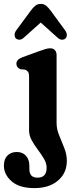

<svg xmlns="http://www.w3.org/2000/svg" viewBox="-53 -731 392 984"><path d="M237 -99.5Q237 -69.5 250.2 -37.5Q263.5 -5.5 276.5 27.5Q289.5 60.5 289.5 93Q289.5 156 244.2 194.5Q199 233 123.5 233Q46 233 6.5 198.2Q-33 163.5 -33 118Q-33 84 -14.8 66Q3.5 48 33 48Q63 48 80.2 67.5Q97.5 87 97.5 119V135.5Q97.5 180 140 179.5Q186 179.5 186 128.5Q186 106 172.5 83Q159 60 141 36.2Q123 12.5 109.5 -12Q96 -36.5 96 -62.5V-338Q96 -356 90.5 -363.2Q85 -370.5 75.5 -374L52.5 -376Q31 -384.5 31 -404Q31 -426 61.5 -437.5L147 -468.5Q165.5 -475 178.8 -479.2Q192 -483.5 205 -483.5Q220 -483.5 228.5 -473.8Q237 -464 237 -448.5ZM283 -534.5Q275.8 -527.5 264.9 -527.5Q254 -527.5 242.5 -537.5L155.7 -615.5L68.5 -537.5Q57.4 -527.5 46.4 -527.5Q35.5 -527.5 28 -534.5Q22.2 -540.5 21.8 -551.8Q21.3 -563 30.7 -576L104.1 -675.5Q116.1 -692 127.7 -701.5Q139.2 -711 155.7 -711Q172.2 -711 183.7 -701.5Q195.3 -692 207.3 -675.5L280.3 -576Q289.6 -563 289.4 -551.8Q289.2 -540.5 283 -534.5Z"/></svg>

Font: Fraunces 9pt SuperSoft SemiBold
Style: Regular
Weight: 600
Version: Version 1.000;[0bf87f6ff]